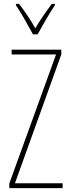

<svg xmlns="http://www.w3.org/2000/svg" viewBox="-20 -970 363 990"><path d="M150 -793H174C200 -840 234 -900 263 -943V-950H247C213 -904 188 -868 162 -824C138 -868 104 -917 78 -950H62V-943C84 -912 123 -843 150 -793ZM303 0V-25H57L296 -689V-714H40V-689H269L28 -24V0Z"/></svg>

Font: Noto Sans Myanmar UI ExtraCondensed Thin
Style: Regular
Weight: 100
Width: 2
Designer: Monotype Design Team
Foundry: Monotype Imaging Inc.
Version: Version 2.103